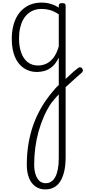

<svg xmlns="http://www.w3.org/2000/svg" viewBox="-20 -539 662 1483"><path d="M457 99Q471 86 487 71Q503 56 520 40Q537 24 554 9.5Q571 -5 585 -15Q594 -21 602 -19Q610 -17 615.5 -9.5Q621 -2 620 7Q619 16 610 24Q596 35 578.5 51Q561 67 542.5 83.5Q524 100 505.5 117Q487 134 472 148ZM330 924Q286 924 254 901.5Q222 879 204.5 836.5Q187 794 187 733Q187 661 196.5 593.5Q206 526 225 463Q244 400 273 341Q302 282 341 227Q357 205 372.5 185.5Q388 166 404 148Q420 130 434 118V-94Q410 -45 380.5 -21.5Q351 2 321.5 9.5Q292 17 265 17Q209 17 165 -12Q121 -41 96 -98Q71 -155 71 -238Q71 -288 80.5 -331Q90 -374 109 -408.5Q128 -443 156 -467.5Q184 -492 220 -505.5Q256 -519 301 -519Q326 -519 347 -515Q368 -511 389.5 -503Q411 -495 434 -480V-496Q434 -506 440.5 -510.5Q447 -515 461 -515Q474 -515 480.5 -510.5Q487 -506 487 -496V675Q487 738 476 784.5Q465 831 445.5 862Q426 893 396.5 908.5Q367 924 330 924ZM333 876Q357 876 375.5 864Q394 852 407 828Q420 804 427 767Q434 730 434 682V190Q426 198 416.5 208.5Q407 219 396.5 232Q386 245 376 257Q343 306 319 361Q295 416 278 476.5Q261 537 252.5 601.5Q244 666 244 732Q244 776 255 809Q266 842 285.5 859Q305 876 333 876ZM274 -33Q306 -33 336.5 -46.5Q367 -60 392.5 -92.5Q418 -125 434 -181V-428Q399 -452 367 -461Q335 -470 302 -470Q270 -470 243 -460.5Q216 -451 194.5 -432Q173 -413 158 -385.5Q143 -358 135 -322Q127 -286 127 -242Q127 -180 143.5 -133Q160 -86 193 -59.5Q226 -33 274 -33Z"/></svg>

Font: Playwrite BE WAL ExtraLight
Style: Regular
Weight: 250
Version: Version 1.002